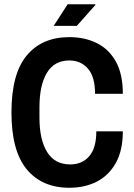

<svg xmlns="http://www.w3.org/2000/svg" viewBox="-20 -873 632 905"><path d="M307 12Q178 12 106 -75Q34 -162 34 -343Q34 -525 106 -611.5Q178 -698 307 -698Q379 -698 436 -670Q493 -642 526 -583Q559 -524 559 -431H428Q428 -511 394.5 -549.5Q361 -588 307 -588Q236 -588 201 -529.5Q166 -471 166 -368V-318Q166 -215 202 -156.5Q238 -98 311 -98Q367 -98 400.5 -136.5Q434 -175 434 -254H559Q559 -164 526 -105Q493 -46 436.5 -17Q380 12 307 12ZM233 -751 299 -853H429L430 -850L342 -751Z"/></svg>

Font: Archivo Narrow
Style: Bold
Weight: 700
Designer: Hector Gatti
Foundry: Omnibus-Type
Version: Version 3.002